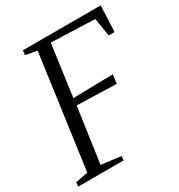

<svg xmlns="http://www.w3.org/2000/svg" viewBox="-183 -861 913 979"><g transform="rotate(-30 273.0 -371.5)"><path d="M-8 0 -5 -24.5 68 -38.5 160 -703.5 92 -716.5 96 -743H554L547 -590H512.5L495 -696.5L238.5 -706L196.5 -403L431.5 -408L425 -355.5L192.5 -362.5L146.5 -39L262.5 -24.5L259.5 0Z"/></g></svg>

Font: Merriweather 96pt Light
Style: Italic
Weight: 300
Italic angle: -7.8°
Version: Version 2.101